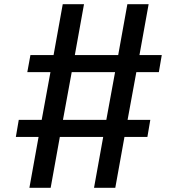

<svg xmlns="http://www.w3.org/2000/svg" viewBox="-20 -795 852 921"><path d="M431 106H533L577 -138H687L701 -220H592L634 -449H742L756 -531H649L693 -775H591L547 -531H339L383 -775H281L237 -531H126L111 -449H222L180 -220H70L56 -138H165L121 106H223L267 -138H475ZM324 -449H532L490 -220H282Z"/></svg>

Font: Glegoo
Style: Bold
Weight: 700
Version: Version 2.0.1; ttfautohint (v0.9) -r 48 -G 60